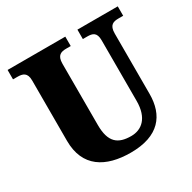

<svg xmlns="http://www.w3.org/2000/svg" viewBox="-160 -873 1042 1043"><g transform="rotate(-30 361.0 -352.0)"><path d="M372 10C549 10 619 -82 619 -216V-594C619 -648 645 -655 679 -655H707V-714H454V-655H481C515 -655 539 -648 539 -598V-218C539 -110 484 -67 419 -67C337 -67 291 -100 291 -210V-594C291 -648 318 -655 351 -655H378V-714H16V-655H43C76 -655 103 -648 103 -598V-219C103 -55 215 10 372 10Z"/></g></svg>

Font: Noto Serif Tamil SemiCondensed Black
Style: Regular
Weight: 900
Width: 4
Designer: Indian Type Foundry, Tom Grace, and the Monotype Design Team
Foundry: Monotype Imaging Inc.
Version: Version 2.004